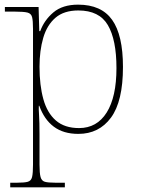

<svg xmlns="http://www.w3.org/2000/svg" viewBox="-20 -566 614 826"><path d="M24 240V220H55Q85 220 99.5 216Q114 212 118 195.5Q122 179 122 142V-442Q122 -477 118 -492.5Q114 -508 98 -512Q82 -516 45 -516H1V-536H146L149 -432H153Q170 -479 209.5 -512.5Q249 -546 316 -546Q416 -546 462.5 -480.5Q509 -415 509 -278Q509 -130 457.5 -60Q406 10 317 10Q253 10 211.5 -21Q170 -52 149 -111H147Q146 -99 148 -70.5Q150 -42 150 13V142Q150 179 154.5 195.5Q159 212 173 216Q187 220 217 220H259V240ZM320 -15Q397 -15 439 -82Q481 -149 481 -273Q481 -395 444 -458Q407 -521 317 -521Q255 -521 218.5 -489.5Q182 -458 166 -403Q150 -348 150 -279Q150 -199 166.5 -139.5Q183 -80 220.5 -47.5Q258 -15 320 -15Z"/></svg>

Font: Noto Serif Telugu Thin
Style: Regular
Weight: 100
Designer: Jelle Bosma - Monotype Design Team
Foundry: Monotype Imaging Inc.
Version: Version 2.005; ttfautohint (v1.8.4.7-5d5b)